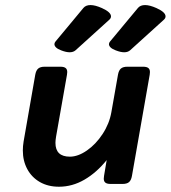

<svg xmlns="http://www.w3.org/2000/svg" viewBox="-20 -708 657 739"><path d="M407.2 -645Q407.2 -637.7 400.4 -631.8L271 -514.6Q262.2 -506.8 248 -506.8Q234.4 -506.8 215.3 -514.2Q202.6 -519 196 -525.1Q189.5 -531.2 189.5 -538.1Q189.5 -543 193.4 -547.9L301.3 -677.7Q310.5 -688.5 328.6 -688.5Q346.2 -688.5 372.6 -676.8Q407.2 -661.1 407.2 -645ZM617.2 -645Q617.2 -637.7 610.4 -631.8L481 -514.6Q472.2 -506.8 458 -506.8Q444.3 -506.8 425.3 -514.2Q412.6 -519 406 -525.1Q399.4 -531.2 399.4 -538.1Q399.4 -543 403.3 -547.9L511.2 -677.7Q520.5 -688.5 538.6 -688.5Q556.2 -688.5 582.5 -676.8Q617.2 -661.1 617.2 -645ZM557.1 -430.7Q557.1 -428.2 556.2 -420.4L487.8 -30.8Q484.9 -14.2 476.6 -7.1Q468.3 0 451.7 0H405.8Q392.1 0 385.7 -4.9Q379.4 -9.8 379.4 -20.5Q379.4 -22.9 380.4 -30.8L390.6 -91.8Q351.6 -43.5 304.9 -16.4Q258.3 10.7 207 10.7Q165 10.7 133.5 -7.3Q102.1 -25.4 85 -57.1Q67.9 -88.9 67.9 -128.9Q67.9 -145.5 70.8 -163.1L115.7 -420.4Q118.7 -437 127 -444.1Q135.3 -451.2 151.9 -451.2H212.4Q226.1 -451.2 232.4 -446.3Q238.8 -441.4 238.8 -430.7Q238.8 -428.2 237.8 -420.4L195.8 -182.1Q193.4 -167.5 193.4 -158.2Q193.4 -105 249 -105Q280.3 -105 314.7 -128.9Q349.1 -152.8 375 -192.4Q400.9 -231.9 408.7 -276.4L434.1 -420.4Q437 -437 445.3 -444.1Q453.6 -451.2 470.2 -451.2H530.8Q544.4 -451.2 550.8 -446.3Q557.1 -441.4 557.1 -430.7Z"/></svg>

Font: Courier Prime Sans
Style: Bold Italic
Weight: 700
Italic angle: -10°
Designer: Alan Dague-Greene
Foundry: Quote-Unquote Apps
Version: Version 3.020